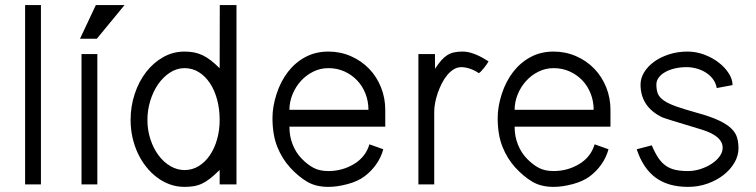

<svg xmlns="http://www.w3.org/2000/svg" viewBox="-20 -728 2986 758"><path d="M141.6 0H79.1V-708H141.6Z M358.4 -708H471.7L362.3 -575.2H295.9ZM364.3 0H301.8V-514.6H364.3Z M913.6 0H847.2V-57.1Q827.1 -37.1 810.8 -24.2Q794.4 -11.2 778.8 -3.7Q763.2 3.9 746.3 6.8Q729.5 9.8 708.5 9.8Q678.2 9.8 650.9 0Q623.5 -9.8 599.9 -27.6Q576.2 -45.4 556.9 -69.8Q537.6 -94.2 523.9 -123.5Q510.3 -152.8 502.9 -186Q495.6 -219.2 495.6 -254.4Q495.6 -308.6 512 -357.7Q528.3 -406.7 556.9 -443.6Q585.4 -480.5 624.3 -502.4Q663.1 -524.4 708.5 -524.4Q729 -524.4 746.3 -521Q763.7 -517.6 780 -509.8Q796.4 -502 812.7 -489.3Q829.1 -476.6 847.2 -458.5L847.7 -708H913.6ZM847.2 -254.4Q847.2 -297.4 837.2 -334.7Q827.1 -372.1 808.8 -399.7Q790.5 -427.2 765.1 -443.1Q739.7 -459 708.5 -459Q677.7 -459 650.9 -441.4Q624 -423.8 604.2 -395.3Q584.5 -366.7 573.2 -329.8Q562 -293 562 -254.4Q562 -213.9 574 -177.7Q585.9 -141.6 606 -114.7Q626 -87.9 652.6 -72.3Q679.2 -56.6 708.5 -56.6Q739.3 -56.6 764.9 -72.5Q790.5 -88.4 808.8 -115.5Q827.1 -142.6 837.2 -178.5Q847.2 -214.4 847.2 -254.4Z M1501 -228H1122.6Q1122.6 -189.5 1135.5 -157.2Q1148.4 -125 1170.9 -101.8Q1193.4 -78.6 1217.3 -65.7Q1241.2 -52.7 1276.4 -52.7Q1331.5 -52.7 1377.4 -80.3Q1423.3 -107.9 1438.5 -158.2Q1452.6 -153.3 1466.1 -148.4Q1479.5 -143.6 1493.2 -138.7Q1484.4 -106.4 1465.1 -79.1Q1445.8 -51.8 1419.4 -32Q1393.1 -12.2 1352.1 -1.2Q1311 9.8 1276.4 9.8Q1227.1 9.8 1192.4 -10.7Q1157.7 -31.2 1125.5 -66.4Q1093.3 -101.6 1074.5 -148.9Q1055.7 -196.3 1055.7 -262.2Q1055.7 -307.1 1071.8 -356.9Q1087.9 -406.7 1116.7 -444.1Q1145.5 -481.4 1185.8 -502.9Q1226.1 -524.4 1276.4 -524.4Q1323.7 -524.4 1365.5 -506.1Q1407.2 -487.8 1437.3 -456.5Q1467.3 -425.3 1484.1 -383.3Q1501 -341.3 1501 -294.4ZM1434.6 -294.4Q1434.6 -328.1 1422.9 -358.2Q1411.1 -388.2 1390.1 -410.4Q1369.1 -432.6 1340.1 -445.8Q1311 -459 1276.4 -459Q1244.6 -459 1216.6 -445.1Q1188.5 -431.2 1167.7 -408.2Q1147 -385.3 1134.8 -355.5Q1122.6 -325.7 1122.6 -294.4Z M1908.7 -485.8Q1907.2 -482.4 1902.1 -474.9Q1897 -467.3 1890.6 -459.5Q1884.3 -451.7 1878.4 -445.6Q1872.6 -439.5 1869.6 -439.5Q1856.4 -449.2 1837.2 -456.1Q1817.9 -462.9 1801.3 -462.9Q1785.2 -462.9 1771 -454.1Q1756.8 -445.3 1744.9 -430.7Q1732.9 -416 1723.6 -397.5Q1714.4 -378.9 1707.8 -359.6Q1701.2 -340.3 1697.8 -321.8Q1694.3 -303.2 1694.3 -288.6V0H1631.8V-514.6H1697.3V-456.5Q1710.4 -476.1 1721.9 -489.3Q1733.4 -502.4 1745.8 -510.3Q1758.3 -518.1 1772.7 -521.2Q1787.1 -524.4 1805.2 -524.4Q1823.2 -524.4 1840.1 -519.3Q1856.9 -514.2 1870.8 -507.3Q1884.8 -500.5 1894.8 -494.1Q1904.8 -487.8 1908.7 -485.8Z M2390.1 -228H2011.7Q2011.7 -189.5 2024.7 -157.2Q2037.6 -125 2060.1 -101.8Q2082.5 -78.6 2106.4 -65.7Q2130.4 -52.7 2165.5 -52.7Q2220.7 -52.7 2266.6 -80.3Q2312.5 -107.9 2327.6 -158.2Q2341.8 -153.3 2355.2 -148.4Q2368.7 -143.6 2382.3 -138.7Q2373.5 -106.4 2354.2 -79.1Q2335 -51.8 2308.6 -32Q2282.2 -12.2 2241.2 -1.2Q2200.2 9.8 2165.5 9.8Q2116.2 9.8 2081.5 -10.7Q2046.9 -31.2 2014.6 -66.4Q1982.4 -101.6 1963.6 -148.9Q1944.8 -196.3 1944.8 -262.2Q1944.8 -307.1 1960.9 -356.9Q1977.1 -406.7 2005.9 -444.1Q2034.7 -481.4 2075 -502.9Q2115.2 -524.4 2165.5 -524.4Q2212.9 -524.4 2254.6 -506.1Q2296.4 -487.8 2326.4 -456.5Q2356.4 -425.3 2373.3 -383.3Q2390.1 -341.3 2390.1 -294.4ZM2323.7 -294.4Q2323.7 -328.1 2312 -358.2Q2300.3 -388.2 2279.3 -410.4Q2258.3 -432.6 2229.2 -445.8Q2200.2 -459 2165.5 -459Q2133.8 -459 2105.7 -445.1Q2077.6 -431.2 2056.9 -408.2Q2036.1 -385.3 2023.9 -355.5Q2011.7 -325.7 2011.7 -294.4Z M2895.5 -142.6Q2895.5 -113.3 2879.6 -85.9Q2863.8 -58.6 2836.7 -37.4Q2809.6 -16.1 2773.4 -3.2Q2737.3 9.8 2696.3 9.8Q2617.7 9.8 2568.1 -26.9Q2518.6 -63.5 2493.7 -138.7L2553.2 -154.3Q2565.9 -124 2579.1 -104.5Q2592.3 -85 2608.9 -73.5Q2625.5 -62 2646.5 -57.4Q2667.5 -52.7 2696.3 -52.7Q2720.7 -52.7 2745.1 -60.5Q2769.5 -68.4 2789.1 -81.1Q2808.6 -93.8 2820.8 -110.4Q2833 -127 2833 -144.5Q2833 -191.4 2749 -216.8Q2674.8 -239.3 2636 -251.2Q2597.2 -263.2 2592.8 -265.6Q2508.8 -307.1 2508.8 -394.5Q2508.8 -419.4 2523.2 -442.9Q2537.6 -466.3 2562.5 -484.4Q2587.4 -502.4 2621.3 -513.4Q2655.3 -524.4 2694.3 -524.4Q2728 -524.4 2760 -512.5Q2792 -500.5 2816.9 -481.4Q2841.8 -462.4 2856.9 -438.7Q2872.1 -415 2872.1 -392.1L2809.6 -380.4Q2806.6 -398.9 2795.7 -414.3Q2784.7 -429.7 2768.3 -440.4Q2752 -451.2 2731.7 -457Q2711.4 -462.9 2690.4 -462.9Q2666.5 -462.9 2645 -458Q2623.5 -453.1 2607.2 -444.1Q2590.8 -435.1 2581.1 -422.4Q2571.3 -409.7 2571.3 -394.5Q2571.3 -373 2577.1 -358.4Q2583 -343.8 2600.3 -331.5Q2617.7 -319.3 2648.9 -308.1Q2680.2 -296.9 2731.4 -282.7Q2784.7 -268.1 2817.1 -252.9Q2849.6 -237.8 2866.9 -220.9Q2884.3 -204.1 2889.9 -184.8Q2895.5 -165.5 2895.5 -142.6Z"/></svg>

Font: Saysettha OT
Style: Regular
Weight: 400
Designer: John M. Durdin and Silvain Dupertuis
Foundry: Lao Script for Windows
Version: Version 2.000